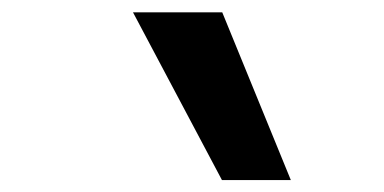

<svg xmlns="http://www.w3.org/2000/svg" viewBox="-20 -815 626 313"><path d="M341.8 -521.5H454.1L342.3 -794.9H196.8Z"/></svg>

Font: Cascadia Mono SemiBold
Style: Italic
Weight: 600
Italic angle: -10°
Monospace: yes
Designer: Aaron Bell
Foundry: Saja Typeworks
Version: Version 2404.023